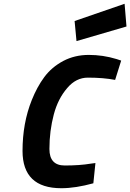

<svg xmlns="http://www.w3.org/2000/svg" viewBox="-20 -982 688 1014"><path d="M304 12C355 12 411 3 473 -14C473 -14 484 -121 484 -121C484 -121 461 -118 461 -118C461 -118 461 -118 461 -118C420 -111 373 -108 322 -108C322 -108 322 -108 322 -108C268 -108 241 -137 241 -195C241 -195 241 -195 241 -195C241 -260 249 -320 264 -377C279 -434 303 -480 335 -517C366 -554 403 -572 444 -572C444 -572 444 -572 444 -572C499 -572 547 -568 588 -560C588 -560 620 -662 620 -662C620 -662 596 -670 596 -670C596 -670 596 -670 596 -670C547 -685 498 -692 449 -692C449 -692 449 -692 449 -692C399 -692 354 -681 314 -660C273 -638 240 -610 214 -575C188 -540 166 -499 148 -454C148 -454 148 -454 148 -454C115 -372 99 -282 99 -185C99 -185 99 -185 99 -185C99 -54 167 12 304 12C304 12 304 12 304 12ZM648 -842C648 -842 638 -962 638 -962C638 -962 374 -871 374 -871C374 -871 384 -765 384 -765C384 -765 648 -842 648 -842Z"/></svg>

Font: My Font
Style: Bold Italic
Weight: 500
Version: Version 0.001